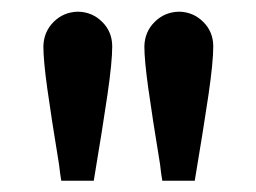

<svg xmlns="http://www.w3.org/2000/svg" viewBox="-20 -789 447 335"><path d="M83 -502Q69.3 -585.4 62.5 -634.5Q55.7 -683.6 55.7 -708Q56.2 -733.4 73.5 -750.7Q90.8 -768.1 116.2 -768.6Q141.1 -768.1 158.4 -750.7Q175.8 -733.4 175.8 -708Q175.8 -680.7 167.5 -623.8Q159.2 -566.9 143.6 -473.6H86.9Q85 -484.4 83 -502ZM259.3 -502Q245.6 -585.4 238.8 -634.5Q231.9 -683.6 231.9 -708Q232.4 -733.4 249.8 -750.7Q267.1 -768.1 292.5 -768.6Q317.4 -768.1 334.7 -750.7Q352.1 -733.4 352.1 -708Q352.1 -680.7 343.8 -623.8Q335.4 -566.9 319.8 -473.6H263.2Q261.2 -484.4 259.3 -502Z"/></svg>

Font: Reddit Sans Vanilla SemiBold
Style: Regular
Weight: 600
Designer: Stephen Hutchings
Foundry: Reddit
Version: Version 1.013